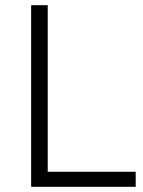

<svg xmlns="http://www.w3.org/2000/svg" viewBox="-20 -720 553 740"><path d="M100 -700H164V-58H503V0H100Z"/></svg>

Font: Oak Sans Light
Style: Regular
Weight: 400
Designer: Erik Kennedy, Walven
Foundry: Erik Kennedy, Walven
Version: Version 1.100;Glyphs 3.1.2 (3151)